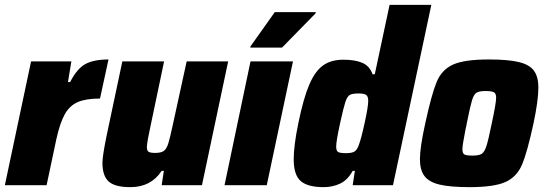

<svg xmlns="http://www.w3.org/2000/svg" viewBox="-24 -763 2247 791"><path d="M104 -510H270L256 -425H265Q293 -480 327.5 -499Q362 -518 423 -518L388 -357Q330 -357 296.5 -342.5Q263 -328 243 -292.5Q223 -257 208 -189L168 0H-4Z M398 -92Q398 -120 415 -203L480 -510H652L596 -243Q583 -185 581 -158Q581 -142 588.5 -137.5Q596 -133 615 -133Q639 -133 650.5 -141Q662 -149 669 -171Q676 -193 688 -249L745 -510H916L808 0H642L651 -59H642Q598 8 513 8Q449 8 423.5 -15.5Q398 -39 398 -92Z M901 0 1008 -510H1183L1075 0ZM1007 -567 1008 -572 1108 -713H1277L1276 -708L1138 -567Z M1186 -107Q1186 -163 1205 -255Q1226 -358 1250 -414Q1274 -470 1307 -493.5Q1340 -517 1391 -517Q1439 -517 1469 -504Q1499 -491 1511 -457H1520L1581 -743H1753L1595 0H1429L1438 -59H1429Q1408 -21 1377 -6.5Q1346 8 1309 8Q1244 8 1215 -17Q1186 -42 1186 -107ZM1454 -165Q1464 -191 1478.5 -257.5Q1493 -324 1493 -347Q1493 -366 1484.5 -372Q1476 -378 1453 -378Q1427 -378 1416.5 -371.5Q1406 -365 1398.5 -342Q1391 -319 1377 -255Q1361 -181 1361 -159Q1361 -141 1369.5 -136.5Q1378 -132 1402 -132Q1425 -132 1436 -138.5Q1447 -145 1454 -165Z M1706 -107Q1706 -156 1728 -255Q1754 -375 1775 -425.5Q1796 -476 1842.5 -497Q1889 -518 1990 -518Q2069 -518 2113 -507.5Q2157 -497 2175.5 -472Q2194 -447 2194 -402Q2194 -350 2174 -255Q2148 -135 2126.5 -84.5Q2105 -34 2058 -13Q2011 8 1910 8Q1831 8 1787 -2.5Q1743 -13 1724.5 -38Q1706 -63 1706 -107ZM2002 -255Q2020 -338 2020 -361Q2020 -378 2010.5 -383Q2001 -388 1977 -388Q1950 -388 1939 -381Q1928 -374 1920.5 -349.5Q1913 -325 1899 -255Q1898 -250 1897 -243.5Q1896 -237 1894 -231Q1881 -164 1881 -149Q1881 -131 1889.5 -126.5Q1898 -122 1923 -122Q1950 -122 1961 -129.5Q1972 -137 1980 -161.5Q1988 -186 2002 -255Z"/></svg>

Font: Saira Semi Condensed ExtraBold
Style: Italic
Weight: 800
Width: 4
Italic angle: -12°
Designer: Hector Gatti with collaboration of the Omnibus-Type team
Foundry: Omnibus-Type
Version: Version 1.001; ttfautohint (v1.8)